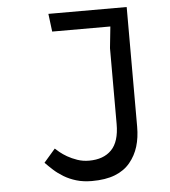

<svg xmlns="http://www.w3.org/2000/svg" viewBox="-53 -799 757 855"><g transform="rotate(-5 325.0 -371.0)"><path d="M195 -750H545V-215Q545 -166.5 533 -127Q521 -87.5 495 -56Q469 -24.5 427 -8Q385 8.5 324 8.5Q285 8.5 254.2 -0.8Q223.5 -10 199 -24.8Q174.5 -39.5 155.2 -57Q136 -74.5 120 -91L171 -150Q176 -145 189.5 -133.8Q203 -122.5 222.5 -111.2Q242 -100 266.5 -91.5Q291 -83 319 -83Q383.5 -83 419.2 -119.5Q455 -156 455 -235V-574L465 -670H205Z"/></g></svg>

Font: B612 Mono
Style: Regular
Weight: 400
Version: Version 1.005